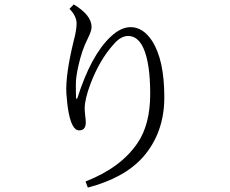

<svg xmlns="http://www.w3.org/2000/svg" viewBox="-20 -810 1040 870"><path d="M481.9 -644Q527.8 -687 571.8 -687Q627.9 -687 668.9 -625Q724.6 -539.1 724.6 -369.1Q724.6 -208.5 627.9 -98.1Q543.5 -3.4 377.9 40L367.7 12.2Q528.3 -50.3 604 -163.1Q660.6 -247.1 660.6 -384.8Q660.6 -523.4 629.9 -591.8Q605 -647 560.5 -647Q526.9 -647 494.6 -608.9Q432.1 -540 389.6 -429.2Q363.8 -359.9 363.8 -319.3Q363.8 -307.1 365.7 -289.1Q368.7 -268.1 368.7 -255.4Q368.7 -219.2 338.9 -219.2Q320.8 -219.2 308.6 -243.2Q287.6 -284.2 280.8 -386.2Q275.9 -469.2 314 -625Q327.1 -673.8 327.1 -704.1Q327.1 -736.3 294.9 -770L314 -790Q395 -741.7 395 -687Q395 -669.9 377 -633.8Q350.6 -582 335 -510.7Q323.7 -460.4 323.7 -429.2Q323.7 -382.8 324.7 -362.8L330.1 -363.8Q392.6 -561 481.9 -644Z"/></svg>

Font: I.Ming
Style: Regular
Weight: 400
Designer: Ichiten Fonts Project
Version: Version 5.10 Mar 24, 2018